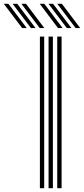

<svg xmlns="http://www.w3.org/2000/svg" viewBox="-155 -993 443 1013"><path d="M147 0V-800H170V0ZM55.5 0V-800H78.2V0ZM101.2 0V-800H124V0ZM54.5 -845 -42 -973H-17.8L78.8 -845ZM-38.2 -845 -135 -973H-110.8L-14 -845ZM8.2 -845 -88.5 -973H-64.2L32.5 -845ZM244 -845 147.2 -973H171.5L268.2 -845ZM151 -845 54.5 -973H78.8L175.2 -845ZM197.5 -845 100.8 -973H125L221.8 -845Z"/></svg>

Font: Big Shoulders Inline Text
Style: Bold
Weight: 700
Designer: Patric King
Foundry: XO Type Co
Version: Version 1.000